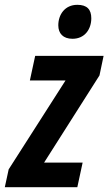

<svg xmlns="http://www.w3.org/2000/svg" viewBox="-59 -777 450 797"><path d="M242 -616C293 -616 320 -656 320 -701C320 -738 302 -757 262 -757C210 -757 183 -716 183 -672C183 -638 203 -616 242 -616ZM-39 0H262L284 -102H124L354 -464L371 -545H87L65 -443H213L-23 -74Z"/></svg>

Font: Noto Sans ExtraCondensed
Style: Bold Italic
Weight: 700
Width: 2
Italic angle: -12°
Designer: Monotype Design Team
Foundry: Monotype Imaging Inc.
Version: Version 2.013